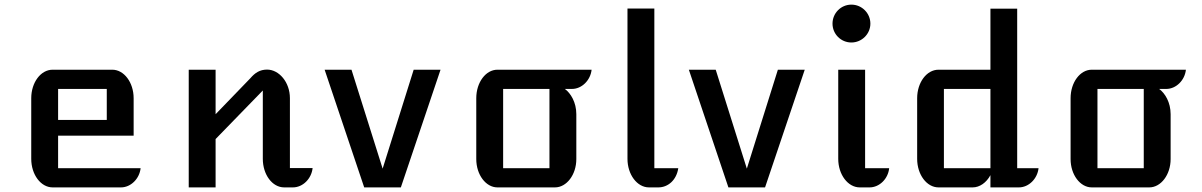

<svg xmlns="http://www.w3.org/2000/svg" viewBox="-20 -814 5221 834"><path d="M115.7 -124C115.7 -55.7 157.2 0 208.5 0H505.4C548.3 0 585.9 -37.6 590.8 -83.5H232.4V-224.6H560.5V-387.2C560.5 -456.1 518.6 -511.2 467.8 -511.2H208.5C157.2 -511.2 115.7 -456.1 115.7 -387.2ZM232.4 -293V-427.7H443.8V-293Z M799.8 0H916.5V-210L1121.6 -420.9V-124C1121.6 -55.7 1162.6 0 1214.4 0H1252.4C1295.4 0 1333 -37.6 1337.9 -84H1239.3V-387.7C1239.3 -456.5 1192.4 -511.7 1140.1 -511.7C1108.9 -511.7 1087.9 -498 1067.4 -474.1L916.5 -317.9V-511.2H799.8Z M1562 0H1721.2L1893.6 -511.2H1776.9L1642.1 -81.5L1506.8 -511.2H1390.1Z M2048.8 -123C2048.8 -55.2 2090.3 0 2140.6 0H2390.6C2441.4 0 2483.4 -55.2 2483.4 -123V-317.9C2483.4 -369.6 2459 -409.2 2433.6 -427.7H2464.4C2507.3 -427.7 2544.9 -465.3 2549.8 -511.2H2140.6C2090.3 -511.2 2048.8 -456.5 2048.8 -387.2ZM2165.5 -83.5V-427.7H2366.7V-83.5Z M2705.6 -124C2705.6 -55.7 2747.6 0 2798.8 0H2839.8C2881.3 0 2918.5 -31.2 2926.3 -83.5H2822.3V-776.9H2705.6Z M3144 0H3303.2L3475.6 -511.2H3358.9L3224.1 -81.5L3088.9 -511.2H2972.2Z M3678.2 -629.4C3723.1 -629.4 3760.7 -666 3760.7 -711.4C3760.7 -756.8 3723.6 -793.9 3678.2 -793.9C3632.8 -793.9 3596.2 -756.8 3596.2 -711.4C3596.2 -666 3632.8 -629.4 3678.2 -629.4ZM3621.1 -124C3621.1 -55.7 3663.1 0 3714.4 0H3757.3C3800.3 0 3837.9 -37.6 3842.3 -83.5H3737.8V-511.2H3621.1Z M3963.9 -124C3963.9 -55.7 4005.4 0 4056.6 0H4205.1C4235.4 0 4264.6 -20.5 4282.2 -53.2V0H4405.8C4448.7 0 4486.3 -37.6 4491.2 -83.5H4398.4V-776.4H4282.2V-511.2H4056.6C4005.4 -511.2 3963.9 -456.1 3963.9 -387.2ZM4080.1 -83.5V-427.7H4282.2V-83.5Z M4630.4 -123C4630.4 -55.2 4671.9 0 4722.2 0H4972.2C5022.9 0 5064.9 -55.2 5064.9 -123V-317.9C5064.9 -369.6 5040.5 -409.2 5015.1 -427.7H5045.9C5088.9 -427.7 5126.5 -465.3 5131.3 -511.2H4722.2C4671.9 -511.2 4630.4 -456.5 4630.4 -387.2ZM4747.1 -83.5V-427.7H4948.2V-83.5Z"/></svg>

Font: Atomic Age
Style: Regular
Weight: 400
Designer: James Grieshaber
Foundry: James Grieshaber
Version: Version 1.002